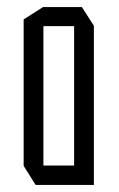

<svg xmlns="http://www.w3.org/2000/svg" viewBox="-20 -524 336 544"><path d="M103 -450V-504H212L246 -451V-450ZM81 0 47 -54V-55H190V0ZM47 -55V-469L102 -504H103V-55ZM190 0V-450H246V0Z"/></svg>

Font: Foldit Light
Style: Regular
Weight: 300
Version: Version 1.003